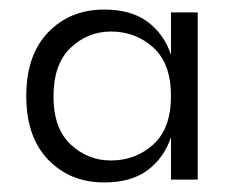

<svg xmlns="http://www.w3.org/2000/svg" viewBox="-20 -730 485 402"><path d="M198 -348Q127 -348 81 -395.5Q35 -443 35 -529Q35 -615 81 -662.5Q127 -710 198 -710Q255 -710 289.5 -684Q324 -658 338 -615V-704H394V-354H338V-443Q324 -400 289.5 -374Q255 -348 198 -348ZM212 -394Q264 -394 301 -427.5Q338 -461 338 -529Q338 -597 301 -630.5Q264 -664 212 -664Q164 -664 128 -630Q92 -596 92 -528Q92 -461 128 -427.5Q164 -394 212 -394Z"/></svg>

Font: Ulagadi Sans Light
Style: Regular
Weight: 300
Designer: Ninad Kale (Devanagari), Jonny Pinhorn (Latin)
Foundry: Indian Type Foundry
Version: Version 3.01;March 29, 2020;FontCreator 12.0.0.2522 64-bit; 